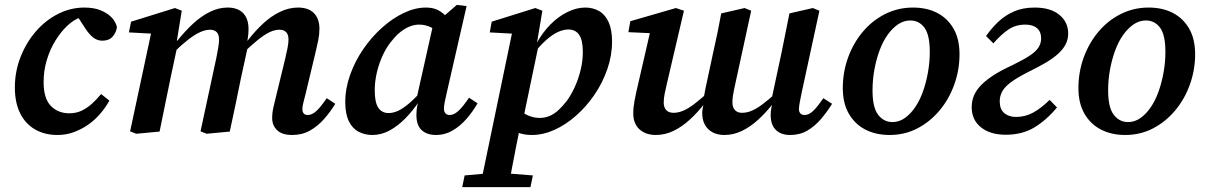

<svg xmlns="http://www.w3.org/2000/svg" viewBox="-20 -540 4957 788"><path d="M216 14Q163 14 123.5 -9Q84 -32 62.5 -75.5Q41 -119 41 -181Q41 -247 64.5 -306.5Q88 -366 127.5 -411.5Q167 -457 218.5 -483Q270 -509 326 -509Q364 -509 391 -498.5Q418 -488 436 -470.5Q454 -453 460 -429Q457 -406 442 -389.5Q427 -373 400 -373Q379 -373 362 -386.5Q345 -400 329 -425L290 -485H343V-469H311Q284 -460 257 -435Q230 -410 207.5 -373.5Q185 -337 172 -293.5Q159 -250 159 -203Q159 -136 188.5 -105.5Q218 -75 265 -75Q292 -75 314.5 -85.5Q337 -96 357 -114Q377 -132 395 -154L429 -127Q414 -100 392.5 -74.5Q371 -49 343.5 -29.5Q316 -10 284 2Q252 14 216 14Z M539 9 514 -1 606 -431 638 -400 509 -407 518 -451 698 -507 726 -496 704 -361H710L681 -225Q669 -169 658 -113Q647 -57 635 0ZM828 9 803 -1 868 -303Q872 -325 875.5 -343.5Q879 -362 879 -378Q879 -398 869.5 -408Q860 -418 842 -418Q823 -418 801 -408Q779 -398 752 -377Q725 -356 692 -324L690 -373H708Q739 -412 772.5 -443Q806 -474 842 -491.5Q878 -509 914 -509Q956 -509 978 -486Q1000 -463 1000 -421Q1000 -401 997 -383Q994 -365 991 -351L997 -348L969 -220Q958 -165 946.5 -110Q935 -55 923 0ZM1179 14Q1138 14 1117.5 -5.5Q1097 -25 1097 -56Q1097 -78 1102.5 -101Q1108 -124 1114 -149L1150 -297Q1156 -322 1160 -342.5Q1164 -363 1164 -378Q1164 -398 1154.5 -408Q1145 -418 1127 -418Q1107 -418 1085.5 -407.5Q1064 -397 1037.5 -375.5Q1011 -354 976 -321L975 -373H996Q1027 -413 1060 -443.5Q1093 -474 1129.5 -491.5Q1166 -509 1203 -509Q1246 -509 1268.5 -486Q1291 -463 1291 -422Q1291 -399 1286 -374.5Q1281 -350 1275 -325L1234 -154Q1229 -134 1225 -118.5Q1221 -103 1221 -92Q1221 -81 1226.5 -74.5Q1232 -68 1243 -68Q1260 -68 1277.5 -83.5Q1295 -99 1321 -137L1356 -114Q1336 -81 1310 -51.5Q1284 -22 1252 -4Q1220 14 1179 14Z M1508 14Q1477 14 1451.5 0.5Q1426 -13 1411.5 -43Q1397 -73 1397 -121Q1397 -177 1417 -233Q1437 -289 1471 -338.5Q1505 -388 1548 -426.5Q1591 -465 1637.5 -487Q1684 -509 1728 -509Q1753 -509 1771 -501.5Q1789 -494 1804.5 -479.5Q1820 -465 1836 -444L1791 -398Q1770 -418 1747.5 -428.5Q1725 -439 1700 -439Q1681 -439 1662 -431.5Q1643 -424 1625 -410Q1607 -396 1591 -376Q1569 -351 1552.5 -316.5Q1536 -282 1527 -244Q1518 -206 1518 -169Q1518 -120 1532.5 -98Q1547 -76 1575 -76Q1594 -76 1614.5 -85.5Q1635 -95 1661 -117.5Q1687 -140 1722 -179L1724 -127H1702Q1675 -86 1644 -54.5Q1613 -23 1579 -4.5Q1545 14 1508 14ZM1770 14Q1732 14 1710.5 -6Q1689 -26 1689 -68Q1689 -79 1690 -89Q1691 -99 1693 -108Q1695 -117 1697 -126L1688 -128L1761 -454L1781 -456L1855 -520L1895 -515L1813 -157Q1808 -135 1805 -120Q1802 -105 1802 -94Q1802 -82 1808 -75Q1814 -68 1826 -68Q1843 -68 1861.5 -85Q1880 -102 1905 -139L1940 -116Q1920 -81 1894 -51.5Q1868 -22 1837 -4Q1806 14 1770 14Z M1877 228 1887 180 2000 170H2040L2167 180L2157 228ZM1950 228 2086 -426 2118 -400 1990 -407 1998 -451 2177 -507 2206 -496 2184 -365 2192 -362 2125 -41 2117 -32Q2107 18 2098 62.5Q2089 107 2081.5 148Q2074 189 2067 228ZM2163 14Q2130 14 2106.5 4.5Q2083 -5 2062 -24L2093 -106Q2115 -82 2141 -69Q2167 -56 2195 -56Q2217 -56 2236.5 -64.5Q2256 -73 2273.5 -89.5Q2291 -106 2307 -127Q2325 -152 2339.5 -184Q2354 -216 2363 -253Q2372 -290 2372 -326Q2372 -375 2357 -397Q2342 -419 2313 -419Q2293 -419 2270.5 -409Q2248 -399 2222 -376Q2196 -353 2166 -315L2162 -360H2181Q2206 -406 2238.5 -439Q2271 -472 2308.5 -490.5Q2346 -509 2382 -509Q2414 -509 2439 -494.5Q2464 -480 2478 -449Q2492 -418 2492 -370Q2492 -312 2472.5 -256Q2453 -200 2420 -151.5Q2387 -103 2344.5 -65.5Q2302 -28 2255.5 -7Q2209 14 2163 14Z M2671 14Q2643 14 2622 3Q2601 -8 2590 -27.5Q2579 -47 2579 -74Q2579 -99 2584.5 -128Q2590 -157 2596 -182L2654 -434L2688 -402L2559 -408L2567 -453L2754 -507L2787 -496L2718 -201Q2712 -176 2708 -156Q2704 -136 2704 -119Q2704 -99 2714.5 -88Q2725 -77 2744 -77Q2764 -77 2785 -86Q2806 -95 2832.5 -115.5Q2859 -136 2895 -169V-118H2874Q2843 -78 2810.5 -48.5Q2778 -19 2743.5 -2.5Q2709 14 2671 14ZM2953 14Q2925 14 2904.5 3Q2884 -8 2873 -28Q2862 -48 2862 -76Q2862 -86 2864.5 -98Q2867 -110 2869 -121H2865Q2868 -137 2870.5 -151Q2873 -165 2876 -180L2908 -329Q2917 -368 2925 -407Q2933 -446 2940 -485L3036 -507L3063 -496L2998 -197Q2995 -183 2992 -169Q2989 -155 2987.5 -143Q2986 -131 2986 -119Q2986 -99 2996.5 -88Q3007 -77 3025 -77Q3046 -77 3066.5 -86Q3087 -95 3111.5 -113.5Q3136 -132 3169 -162L3177 -118H3155Q3124 -78 3091.5 -48.5Q3059 -19 3024.5 -2.5Q2990 14 2953 14ZM3223 14Q3185 14 3164 -7Q3143 -28 3143 -67Q3143 -81 3145.5 -95Q3148 -109 3150 -122L3145 -125L3188 -326Q3196 -366 3204 -405.5Q3212 -445 3220 -485L3316 -507L3343 -496L3270 -159Q3266 -139 3262.5 -121Q3259 -103 3259 -92Q3259 -81 3265 -74.5Q3271 -68 3282 -68Q3299 -68 3316 -83.5Q3333 -99 3359 -137L3395 -114Q3374 -80 3349 -51Q3324 -22 3293.5 -4Q3263 14 3223 14Z M3631 14Q3575 14 3532 -8Q3489 -30 3464 -73Q3439 -116 3439 -178Q3439 -244 3460.5 -303.5Q3482 -363 3521 -409.5Q3560 -456 3613 -482.5Q3666 -509 3727 -509Q3784 -509 3826.5 -487Q3869 -465 3893.5 -422.5Q3918 -380 3918 -317Q3918 -253 3896.5 -193Q3875 -133 3836 -86.5Q3797 -40 3745 -13Q3693 14 3631 14ZM3643 -39Q3670 -39 3693.5 -55.5Q3717 -72 3736 -100Q3755 -128 3768 -164.5Q3781 -201 3788.5 -243Q3796 -285 3796 -327Q3796 -397 3774 -426.5Q3752 -456 3716 -456Q3689 -456 3665.5 -440Q3642 -424 3622.5 -396.5Q3603 -369 3589.5 -332Q3576 -295 3568.5 -253.5Q3561 -212 3561 -169Q3561 -99 3584 -69Q3607 -39 3643 -39Z M4108 13Q4044 13 4006 -17.5Q3968 -48 3968 -100Q3968 -127 3978 -149.5Q3988 -172 4008.5 -192.5Q4029 -213 4060.5 -233Q4092 -253 4136 -273Q4179 -294 4205 -311Q4231 -328 4242 -345Q4253 -362 4253 -382Q4253 -410 4236 -424.5Q4219 -439 4188 -439Q4149 -439 4119 -419Q4089 -399 4057 -362L4027 -392Q4049 -424 4077 -450.5Q4105 -477 4141.5 -493Q4178 -509 4226 -509Q4292 -509 4328 -479Q4364 -449 4364 -403Q4364 -379 4354 -359Q4344 -339 4323.5 -320Q4303 -301 4271.5 -282.5Q4240 -264 4197 -243Q4154 -221 4129 -202.5Q4104 -184 4093.5 -165Q4083 -146 4083 -124Q4083 -92 4101.5 -76Q4120 -60 4150 -60Q4187 -60 4219.5 -77.5Q4252 -95 4288 -130L4318 -99Q4276 -48 4226 -17.5Q4176 13 4108 13Z M4598 14Q4542 14 4499 -8Q4456 -30 4431 -73Q4406 -116 4406 -178Q4406 -244 4427.5 -303.5Q4449 -363 4488 -409.5Q4527 -456 4580 -482.5Q4633 -509 4694 -509Q4751 -509 4793.5 -487Q4836 -465 4860.5 -422.5Q4885 -380 4885 -317Q4885 -253 4863.5 -193Q4842 -133 4803 -86.5Q4764 -40 4712 -13Q4660 14 4598 14ZM4610 -39Q4637 -39 4660.5 -55.5Q4684 -72 4703 -100Q4722 -128 4735 -164.5Q4748 -201 4755.5 -243Q4763 -285 4763 -327Q4763 -397 4741 -426.5Q4719 -456 4683 -456Q4656 -456 4632.5 -440Q4609 -424 4589.5 -396.5Q4570 -369 4556.5 -332Q4543 -295 4535.5 -253.5Q4528 -212 4528 -169Q4528 -99 4551 -69Q4574 -39 4610 -39Z"/></svg>

Font: Source Serif 4 SemiBold
Style: Italic
Weight: 600
Italic angle: -12°
Designer: Frank Grießhammer
Foundry: Adobe Systems Incorporated
Version: Version 4.004;hotconv 1.0.116;makeotfexe 2.5.65601